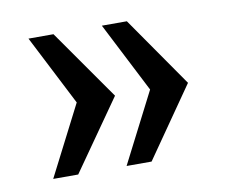

<svg xmlns="http://www.w3.org/2000/svg" viewBox="-50 -571 559 469"><g transform="rotate(-10 229.5 -337.0)"><path d="M47 -163H109L231 -337L109 -511H47L136 -337ZM229 -163H291L412 -337L291 -511H229L318 -337Z"/></g></svg>

Font: Chivo
Style: Bold
Weight: 700
Designer: Hector Gatti
Foundry: Omnibus-Type
Version: Version 1.003;PS 001.003;hotconv 1.0.70;makeotf.lib2.5.58329